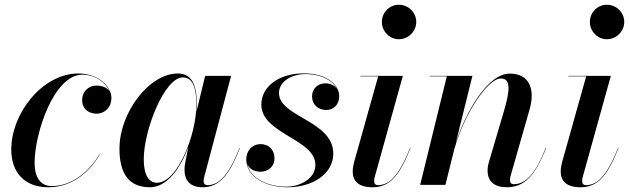

<svg xmlns="http://www.w3.org/2000/svg" viewBox="-20 -780 2654 810"><path d="M402 -129.5 400.5 -130C357.5 -59 287 5 198 5C149 5 126 -35 126 -92.5C126 -218 207.5 -465 327.5 -465C382.5 -465 428 -430.5 443 -393C432.5 -411.5 409.5 -419 386 -419C353 -419 326.5 -392.5 326.5 -358.5C326.5 -318.5 356 -300.5 387.5 -300.5C422.5 -300.5 450 -327 450 -367.5C450 -414 396 -470 310.5 -470C159.5 -470 27.5 -302.5 27.5 -149C27.5 -52.5 84 10 183.5 10C287 10 359 -56.5 402 -129.5Z M810.5 -337C810.5 -405 798 -470 730 -470C609.5 -470 484 -305.5 484 -152.5C484 -51.5 521 10 612 10C685 10 740.5 -69.5 774 -158.5V-158L761 -91.5C759.5 -84.5 758.5 -75 758.5 -62.5C758.5 -20 781.5 10 834 10C907 10 948 -43.5 992.5 -156L991 -156.5C943 -36 901 1 856 1C844 1 839 -6 839 -16C839 -20.5 839.5 -26 841 -31.5L955 -460H845.5L809 -309.5C810 -319 810.5 -328.5 810.5 -337ZM808.5 -338C808.5 -210.5 728 -9 642.5 -9C608 -9 586.5 -41 586.5 -108C586.5 -231.5 674 -453.5 751.5 -453.5C796 -453.5 808.5 -403 808.5 -338Z M1386 -132C1386 -271.5 1157 -286 1157 -387.5C1157 -439.5 1215.5 -467.5 1268 -467.5C1338 -467.5 1385 -438.5 1402 -404C1392.5 -419 1375 -428.5 1353.5 -428.5C1319.5 -428.5 1296.5 -404.5 1296.5 -374C1296.5 -336.5 1325 -316 1356 -316C1384.5 -316 1411 -335.5 1411 -375C1411 -419.5 1362 -470.5 1261.5 -470.5C1155 -470.5 1082.5 -413.5 1082.5 -338.5C1082.5 -215 1310.5 -193.5 1310.5 -84.5C1310.5 -24.5 1243 7.5 1189 7.5C1110 7.5 1034 -26.5 1022.5 -90.5C1029.5 -67.5 1052.5 -56 1079 -55.5C1110 -56 1138 -75.5 1138 -112C1138 -148 1114 -172 1080 -172C1042.5 -172 1019 -143 1019 -108C1019 -33.5 1099 10 1194.5 10C1296 10 1386 -44.5 1386 -132Z M1591 -687.5C1591 -648.5 1622.5 -614.5 1663 -614.5C1703.5 -614.5 1736 -648.5 1736 -687.5C1736 -727 1703.5 -760 1663 -760C1622.5 -760 1591 -727 1591 -687.5ZM1712 -156 1710.5 -156.5C1661.5 -35.5 1621.5 1 1574.5 1C1562.5 1 1558.5 -6.5 1558.5 -16.5C1558.5 -21 1559 -26.5 1560.5 -32L1679.5 -460H1500.5V-458H1575.5L1474 -96.5C1471 -85.5 1468 -70.5 1468 -56.5C1468 -16 1493 10 1551 10C1627.5 10 1667 -43.5 1712 -156Z M1865 -458 1752.5 0H1859L1896 -148.5C1939 -302.5 2038.5 -449 2093 -449C2138.5 -449 2129 -390.5 2106.5 -313L2043.5 -99.5C2040 -88.5 2037 -75 2037 -60.5C2037 -15 2065 10 2118 10C2191.5 10 2238 -38 2284 -156L2282.5 -156.5C2241 -50 2199 -3 2148 -3C2135.5 -3 2131.5 -10 2131.5 -21C2131.5 -26 2132.5 -33.5 2134.5 -39.5L2214.5 -319.5C2238 -402.5 2214.5 -469.5 2130.5 -469.5C2036.5 -469.5 1944.5 -305.5 1903 -177.5L1973 -460H1793V-458Z M2468.5 -687.5C2468.5 -648.5 2500 -614.5 2540.5 -614.5C2581 -614.5 2613.5 -648.5 2613.5 -687.5C2613.5 -727 2581 -760 2540.5 -760C2500 -760 2468.5 -727 2468.5 -687.5ZM2589.5 -156 2588 -156.5C2539 -35.5 2499 1 2452 1C2440 1 2436 -6.5 2436 -16.5C2436 -21 2436.5 -26.5 2438 -32L2557 -460H2378V-458H2453L2351.5 -96.5C2348.5 -85.5 2345.5 -70.5 2345.5 -56.5C2345.5 -16 2370.5 10 2428.5 10C2505 10 2544.5 -43.5 2589.5 -156Z"/></svg>

Font: Bodoni* 96pt Medium
Style: Italic
Weight: 500
Italic angle: -13°
Version: Version 2.3